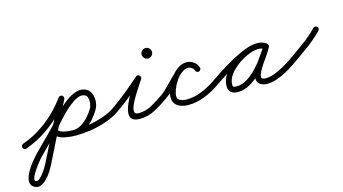

<svg xmlns="http://www.w3.org/2000/svg" viewBox="-106 -764 2481 1390"><g transform="rotate(-15 1135.0 -68.5)"><path d="M23 27Q15 30 7 26Q-1 22 -4 14Q-7 6 -3 -2Q1 -10 9 -13Q54 -29 93.5 -49.5Q133 -70 173 -99Q222 -134 265 -177.5Q308 -221 344 -270Q349 -277 358 -278Q367 -279 374 -274Q381 -269 382 -260Q383 -251 378 -244Q340 -193 294.5 -147.5Q249 -102 197 -65Q155 -34 113 -12.5Q71 9 23 27Q23 27 23 27Q23 27 23 27ZM342 -267Q346 -274 354.5 -277Q363 -280 371 -276Q378 -272 381 -263.5Q384 -255 380 -247Q355 -200 332 -152.5Q309 -105 286 -58Q256 4 224.5 65.5Q193 127 163 189Q154 207 138 232.5Q122 258 100 280.5Q78 303 54 312.5Q30 322 5 308Q-18 294 -20.5 271Q-23 248 -12 220.5Q-1 193 17.5 166Q36 139 54 117.5Q72 96 83 84Q136 30 189.5 -22.5Q243 -75 292 -133Q310 -155 339 -184Q368 -213 402.5 -238.5Q437 -264 473 -276Q509 -288 541 -277Q541 -277 541 -277Q541 -277 541 -277Q541 -277 541 -277Q541 -277 541 -277Q573 -265 585.5 -236.5Q598 -208 596 -174.5Q594 -141 579 -116Q579 -116 579 -116Q579 -116 579 -116Q559 -81 529.5 -48Q500 -15 462.5 6.5Q425 28 382 28Q382 28 382 28Q381 28 381 28Q344 27 305.5 19Q267 11 240 -18Q235 -24 235 -33Q235 -42 242 -48Q248 -53 257 -53Q266 -53 272 -46Q291 -24 323 -19.5Q355 -15 383 -14Q383 -14 382 -14Q382 -14 382 -14Q417 -14 447.5 -33Q478 -52 502.5 -80Q527 -108 543 -136Q543 -136 543 -136Q543 -136 543 -136Q550 -150 553 -171Q556 -192 550.5 -211.5Q545 -231 527 -237Q527 -237 527 -237Q527 -237 527 -237Q527 -237 527 -237Q503 -246 473.5 -232.5Q444 -219 414.5 -195Q385 -171 361 -146.5Q337 -122 324 -107Q275 -48 220.5 5.5Q166 59 113 114Q109 118 96 133.5Q83 149 67.5 170Q52 191 39 212.5Q26 234 21.5 250Q17 266 27 272Q38 278 53 266.5Q68 255 83 235.5Q98 216 109.5 197.5Q121 179 125 171Q155 109 186.5 47.5Q218 -14 248 -76Q271 -124 294.5 -171.5Q318 -219 342 -267Q342 -267 342 -267Q342 -267 342 -267ZM242 -48Q248 -53 257 -53Q266 -53 272 -46Q287 -29 315.5 -22Q344 -15 378 -14Q412 -13 443.5 -15.5Q475 -18 495 -21Q495 -21 495 -21Q495 -21 495 -21Q545 -28 603 -46.5Q661 -65 703 -94Q710 -99 718.5 -97.5Q727 -96 732 -89Q737 -82 735.5 -73.5Q734 -65 727 -60Q681 -28 618.5 -7.5Q556 13 501 21Q501 21 501 21Q501 21 501 21Q474 24 437.5 27Q401 30 363.5 27.5Q326 25 293 14.5Q260 4 240 -18Q235 -24 235 -33Q235 -42 242 -48Z M727 -60Q720 -55 711.5 -56.5Q703 -58 698 -65Q693 -72 694.5 -80.5Q696 -89 703 -94Q760 -134 815.5 -179Q871 -224 923 -271Q930 -277 937.5 -276.5Q945 -276 950 -271Q956 -266 958 -259Q960 -252 955 -244Q946 -230 927.5 -202.5Q909 -175 889 -142Q869 -109 855.5 -79Q842 -49 844.5 -29.5Q847 -10 874 -10Q928 -10 976 -37Q1024 -64 1066 -94Q1066 -94 1066 -94Q1066 -94 1066 -94Q1073 -99 1081.5 -97.5Q1090 -96 1095 -89Q1100 -82 1098.5 -73.5Q1097 -65 1090 -60Q1042 -26 988.5 3Q935 32 874 32Q832 32 815.5 15Q799 -2 801.5 -30.5Q804 -59 818.5 -93Q833 -127 852.5 -160.5Q872 -194 890.5 -222Q909 -250 919 -266Q924 -274 932 -273Q940 -272 946 -266Q953 -261 955.5 -253Q958 -245 951 -239Q898 -192 841.5 -146Q785 -100 727 -60Q727 -60 727 -60Q727 -60 727 -60ZM1040 -414Q1040 -415 1042 -413Q1044 -411 1043 -411Q1042 -411 1044 -413Q1046 -415 1046 -414Q1046 -413 1044 -415Q1042 -417 1043 -417Q1044 -417 1042 -415Q1040 -413 1040 -414ZM1004 -414Q1004 -430 1015.5 -441.5Q1027 -453 1043 -453Q1059 -453 1070.5 -441.5Q1082 -430 1082 -414Q1082 -398 1070.5 -386.5Q1059 -375 1043 -375Q1027 -375 1015.5 -386.5Q1004 -398 1004 -414Z M1061 -65Q1056 -72 1057.5 -80.5Q1059 -89 1066 -94Q1091 -112 1120 -142Q1149 -172 1180 -203Q1211 -234 1242 -255.5Q1273 -277 1302 -277Q1330 -277 1355 -259.5Q1380 -242 1388 -215Q1391 -207 1386.5 -199Q1382 -191 1374 -189Q1366 -186 1358 -190.5Q1350 -195 1348 -203Q1344 -217 1330 -226Q1316 -235 1302 -235Q1283 -235 1263.5 -222Q1244 -209 1225.5 -190Q1207 -171 1191 -151.5Q1175 -132 1162 -120Q1145 -104 1127 -88.5Q1109 -73 1090 -60Q1083 -55 1074.5 -56.5Q1066 -58 1061 -65ZM1374 -189Q1366 -186 1358 -190.5Q1350 -195 1348 -203Q1344 -217 1330 -226Q1316 -235 1302 -235Q1277 -235 1253.5 -216Q1230 -197 1210.5 -168.5Q1191 -140 1179.5 -110Q1168 -80 1168 -59Q1168 -41 1179 -32Q1190 -23 1206 -19.5Q1222 -16 1236 -16Q1294 -16 1349.5 -39Q1405 -62 1452 -94Q1459 -99 1467.5 -97.5Q1476 -96 1481 -89Q1486 -82 1484.5 -73.5Q1483 -65 1476 -60Q1424 -23 1362 1.5Q1300 26 1236 26Q1210 26 1184.5 17.5Q1159 9 1142.5 -10Q1126 -29 1126 -59Q1126 -89 1140.5 -126.5Q1155 -164 1180 -198.5Q1205 -233 1236.5 -255Q1268 -277 1302 -277Q1330 -277 1355 -260Q1380 -243 1388 -215Q1391 -207 1386.5 -199Q1382 -191 1374 -189Z M1447 -65Q1442 -72 1443.5 -80.5Q1445 -89 1452 -94Q1485 -117 1532.5 -148Q1580 -179 1633.5 -208.5Q1687 -238 1739 -258Q1791 -278 1832 -278Q1849 -278 1866.5 -273.5Q1884 -269 1899 -258Q1907 -252 1908 -244Q1909 -236 1905 -230Q1900 -223 1892.5 -220.5Q1885 -218 1876 -223Q1855 -235 1830 -235Q1797 -235 1754.5 -217.5Q1712 -200 1672.5 -171Q1633 -142 1607 -106.5Q1581 -71 1581 -34Q1581 -20 1588 -17Q1595 -14 1609 -14Q1649 -14 1688.5 -38Q1728 -62 1763 -99.5Q1798 -137 1826.5 -177Q1855 -217 1872 -248Q1877 -257 1885 -258.5Q1893 -260 1900 -256Q1907 -253 1910 -245Q1913 -237 1908 -228Q1898 -209 1880 -183Q1862 -157 1843 -129Q1824 -101 1810.5 -75.5Q1797 -50 1797 -32Q1797 -22 1808.5 -19Q1820 -16 1827 -16Q1858 -16 1892.5 -28.5Q1927 -41 1959.5 -59Q1992 -77 2017 -94Q2024 -99 2032.5 -97.5Q2041 -96 2046 -89Q2051 -82 2049.5 -73.5Q2048 -65 2041 -60Q2012 -40 1976 -20Q1940 0 1901.5 13Q1863 26 1827 26Q1801 26 1778 12Q1755 -2 1755 -32Q1755 -58 1768 -86Q1781 -114 1800.5 -142.5Q1820 -171 1839.5 -198Q1859 -225 1872 -248Q1877 -257 1885 -258.5Q1893 -260 1900 -256Q1907 -253 1910 -245Q1913 -237 1908 -228Q1888 -191 1856.5 -147Q1825 -103 1785 -63Q1745 -23 1700.5 2.5Q1656 28 1609 28Q1578 28 1558.5 13.5Q1539 -1 1539 -34Q1539 -80 1568 -123Q1597 -166 1642 -201Q1687 -236 1737.5 -256.5Q1788 -277 1830 -277Q1867 -277 1898 -259Q1906 -254 1906.5 -246Q1907 -238 1903 -231Q1899 -224 1891 -221Q1883 -218 1875 -224Q1865 -231 1854 -233.5Q1843 -236 1832 -236Q1804 -236 1767 -223Q1730 -210 1688.5 -189Q1647 -168 1606.5 -144Q1566 -120 1532 -97.5Q1498 -75 1476 -60Q1469 -55 1460.5 -56.5Q1452 -58 1447 -65Z M2012 -63Q2007 -71 2008.5 -79.5Q2010 -88 2017 -93Q2078 -136 2140.5 -180.5Q2203 -225 2255 -279Q2255 -279 2255 -279Q2255 -279 2255 -279Q2261 -285 2270 -285Q2279 -285 2285 -279Q2291 -273 2291 -264Q2291 -255 2285 -249Q2231 -195 2167.5 -149Q2104 -103 2041 -59Q2034 -54 2025.5 -55Q2017 -56 2012 -63Z"/></g></svg>

Font: FRB American Cursive Medium
Style: Italic
Weight: 500
Italic angle: -25°
Version: Version 2.0;Modular Font Editor K font №1